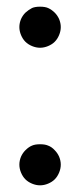

<svg xmlns="http://www.w3.org/2000/svg" viewBox="-20 -774 240 575"><path d="M43 -717Q48 -728 56 -736Q66 -745 76 -750Q85 -754 100 -754Q115 -754 124 -750Q135 -745 144 -736Q152 -728 157 -717Q162 -705 162 -693Q162 -681 157 -669Q152 -657 144 -649Q136 -641 124 -636Q112 -631 100 -631Q88 -631 76 -636Q64 -641 56 -649Q48 -657 43 -669Q38 -681 38 -693Q38 -705 43 -717ZM43 -305Q48 -316 56 -324Q66 -334 76 -338Q85 -342 100 -342Q115 -342 124 -338Q135 -334 144 -324Q152 -316 157 -305Q162 -293 162 -281Q162 -269 157 -257Q152 -245 144 -237Q136 -229 124 -224Q112 -219 100 -219Q88 -219 76 -224Q64 -229 56 -237Q48 -245 43 -257Q38 -269 38 -281Q38 -293 43 -305Z"/></svg>

Font: DSEG7 Classic Mini
Style: Bold
Weight: 700
Designer: Keshikan(Twitter:@keshinomi_88pro)
Version: Version 0.46